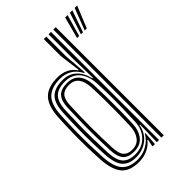

<svg xmlns="http://www.w3.org/2000/svg" viewBox="-236 -899 1005 1005"><g transform="rotate(-45 266.0 -396.5)"><path d="M372 0H354.2V-800H372ZM336.8 0H320.5L323.8 -127.8H320Q311.2 -78 274.9 -49.1Q238.5 -20.2 189.2 -20.2Q138 -20.2 112.6 -48.2Q87.2 -76.2 82.8 -144.2Q80.2 -192 79.1 -242.2Q78 -292.5 78.9 -346.1Q79.8 -399.8 82.8 -457.2Q86.5 -524.8 115.4 -552Q144.2 -579.2 201.2 -579.2Q247.2 -579.2 277.4 -551.4Q307.5 -523.5 318.2 -475.2H322.5L319 -623.5V-800H336.8ZM196.8 -34.2Q229.8 -34.2 256 -49.1Q282.2 -64 298.1 -91Q314 -118 315.8 -154.2Q317.8 -199 319 -250.5Q320.2 -302 319.6 -352.8Q319 -403.5 316.2 -445.5Q313.5 -481.5 300 -508.2Q286.5 -535 262.8 -550Q239 -565 205.5 -565Q152.8 -565 128 -540.2Q103.2 -515.5 100.5 -456.8Q98 -397.8 97.2 -346.8Q96.5 -295.8 97.4 -246.6Q98.2 -197.5 100.5 -143.8Q103.2 -85.2 125.6 -59.8Q148 -34.2 196.8 -34.2ZM201.2 -48.8Q159 -48.8 139.5 -71.1Q120 -93.5 117.8 -144.8Q115.8 -197.8 115 -247.4Q114.2 -297 115.1 -348.4Q116 -399.8 118 -457.8Q120 -506.8 140.6 -529.1Q161.2 -551.5 207.5 -551.5Q251.5 -551.5 274.1 -523.9Q296.8 -496.2 299 -445.8Q300.8 -408.2 301.4 -359.4Q302 -310.5 301.5 -257.5Q301 -204.5 299 -154.2Q297 -110 273.4 -79.4Q249.8 -48.8 201.2 -48.8ZM201.8 -62.8Q240.5 -62.8 260 -89.5Q279.5 -116.2 281.2 -154.8Q283 -194 283.8 -244.2Q284.5 -294.5 284 -347.1Q283.5 -399.8 281.2 -445.5Q279.2 -490.2 261 -513.8Q242.8 -537.2 207.5 -537.2Q171.5 -537.2 154.6 -518.9Q137.8 -500.5 135.8 -458Q132.2 -374 132.1 -299.5Q132 -225 135.5 -144.8Q137.5 -99 153.8 -80.9Q170 -62.8 201.8 -62.8ZM182 7.8Q114 7.8 83.5 -28.5Q53 -64.8 47.8 -144Q44.8 -196 43.8 -245.9Q42.8 -295.8 43.8 -347.6Q44.8 -399.5 47.8 -457.5Q52.8 -537.5 87 -572.6Q121.2 -607.8 192.2 -607.8Q227.8 -607.8 254.4 -593.8Q281 -579.8 295 -557H299.2L283.8 -673.2V-800H302.2V-655L312.5 -525.2L307.2 -525.5Q289 -561.2 260.2 -577.4Q231.5 -593.5 197.2 -593.5Q135 -593.5 102.4 -563.2Q69.8 -533 65.5 -458Q62.5 -398.5 61.5 -346.2Q60.5 -294 61.6 -244.4Q62.8 -194.8 65.5 -143.2Q70.2 -68.5 99 -37.4Q127.8 -6.2 185.8 -6.2Q223.5 -6.2 256.2 -24.6Q289 -43 307.5 -76.2H311.8L306.5 0H289.5L289.8 -6.5L297.2 -42.8H293.5Q276.5 -20 247.1 -6.1Q217.8 7.8 182 7.8ZM426 -680.5H410.8L442.8 -801H460.8ZM482.5 -680.5H467.2L513.5 -801H531.5ZM454.2 -680.5H439L478 -801H496Z"/></g></svg>

Font: Big Shoulders Inline Text Thin Medium
Style: Regular
Weight: 500
Version: Version 2.002